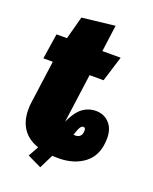

<svg xmlns="http://www.w3.org/2000/svg" viewBox="-142 -749 732 917"><g transform="rotate(20 224.5 -290.0)"><path d="M430 -151Q430 -66 377.5 -23.5Q325 19 241 19Q221 19 212 18L177 89L106 55L135 3Q82 -15 55.5 -54Q29 -93 29 -150Q29 -172 31 -184L61 -405H13L33 -534H86L117 -650L284 -669L266 -534H359L319 -405H248L215 -163L214 -156Q238 -210 268 -232.5Q298 -255 336 -255Q377 -255 403.5 -227Q430 -199 430 -151ZM316 -147Q316 -163 305 -163Q296 -163 289 -151.5Q282 -140 273 -111H285Q299 -111 307.5 -120.5Q316 -130 316 -147Z"/></g></svg>

Font: Fira Sans Extra Condensed Black
Style: Italic
Weight: 900
Width: 3
Italic angle: -8°
Designer: Carrois Corporate & Edenspiekermann AG
Foundry: Carrois Corporate GbR & Edenspiekermann AG
Version: Version 4.203